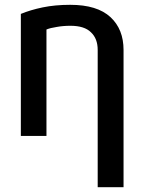

<svg xmlns="http://www.w3.org/2000/svg" viewBox="-20 -570 605 805"><path d="M498 214.8Q498 71.3 498 -360.4Q498 -447.3 443.4 -498Q387.7 -549.8 274.4 -549.8Q210.9 -549.8 159.2 -539.1Q107.4 -528.3 67.4 -511.7Q67.4 -341.8 67.4 0Q93.8 0 174.8 0Q174.8 -111.3 174.8 -446.3Q191.4 -453.1 217.8 -457Q244.1 -461.9 275.4 -461.9Q334 -461.9 361.3 -434.6Q389.6 -408.2 389.6 -360.4Q389.6 -168 389.6 214.8Q417 214.8 498 214.8Z"/></svg>

Font: DaxlinePro-Medium
Style: Medium
Weight: 400
Designer: Hans Reichel
Version: Version 7.502; 2006